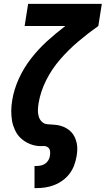

<svg xmlns="http://www.w3.org/2000/svg" viewBox="-20 -755 545 990"><path d="M158 215V101H167Q178 101 190 98.5Q202 96 212 89.5Q222 83 228.5 72.5Q235 62 237 51Q240 37 238 23.5Q236 10 225.5 3.5Q215 -3 201 -2Q187 -1 174 -2.5Q161 -4 149 -7.5Q137 -11 125.5 -16.5Q114 -22 104 -29Q94 -36 85 -44.5Q76 -53 69 -63.5Q62 -74 57 -85Q52 -96 48 -108Q44 -120 42 -132.5Q40 -145 39 -158Q38 -171 38 -184.5Q38 -198 39.5 -211.5Q41 -225 43 -238Q52 -294 77 -349Q102 -404 139.5 -452.5Q177 -501 222.5 -542.5Q268 -584 317 -621H107L125 -735H505L487 -621Q433 -583 383 -540.5Q333 -498 290 -448.5Q247 -399 218 -341Q189 -283 179 -223Q176 -205 175.5 -188Q175 -171 179.5 -155Q184 -139 195.5 -127.5Q207 -116 224 -114.5Q241 -113 258.5 -112Q276 -111 292 -106.5Q308 -102 322 -94Q336 -86 347 -74.5Q358 -63 365 -48.5Q372 -34 375.5 -17.5Q379 -1 378.5 16Q378 33 375 50Q371 74 362.5 97Q354 120 339 140Q324 160 303.5 175Q283 190 260 199Q237 208 213.5 211.5Q190 215 167 215Z"/></svg>

Font: Iosevka Curly Slab Heavy
Style: Italic
Weight: 900
Italic angle: -9°
Monospace: yes
Designer: Belleve Invis
Foundry: Belleve Invis
Version: Version 22.1.2; ttfautohint (v1.8.4)